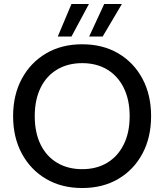

<svg xmlns="http://www.w3.org/2000/svg" viewBox="-20 -935 828 967"><path d="M394 12Q290 12 212 -34Q134 -80 90 -161.5Q46 -243 46 -350Q46 -457 90 -538.5Q134 -620 212 -666Q290 -712 394 -712Q498 -712 576 -666Q654 -620 697.5 -538.5Q741 -457 741 -350Q741 -243 697.5 -161.5Q654 -80 576 -34Q498 12 394 12ZM394 -83Q466 -83 519.5 -115Q573 -147 603 -207Q633 -267 633 -350Q633 -433 603 -493Q573 -553 519.5 -585Q466 -617 394 -617Q322 -617 268 -585Q214 -553 184.5 -493Q155 -433 155 -350Q155 -267 184.5 -207Q214 -147 268 -115Q322 -83 394 -83ZM429 -751 505 -915H594L497 -751ZM271 -751 340 -915H428L340 -751Z"/></svg>

Font: Firefly Display Medium
Style: Regular
Weight: 500
Designer: Colophon Foundry, Jonny Pinhorn
Foundry: Colophon Foundry
Version: Version 1.200; ttfautohint (v1.8.3)